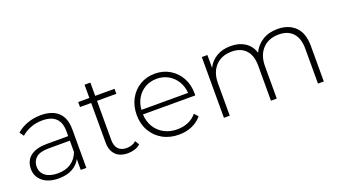

<svg xmlns="http://www.w3.org/2000/svg" viewBox="-56 -1091 2735 1550"><g transform="rotate(-20 1311.5 -316.0)"><path d="M435 0V-93Q411 -48 363.5 -22Q316 4 247 4Q159 4 109 -37.5Q59 -79 59 -145Q59 -185 77.5 -218Q96 -251 138.5 -271Q181 -291 254 -291H433V-333Q433 -482 278 -482Q224 -482 177 -463.5Q130 -445 98 -416L73 -452Q112 -487 166.5 -506.5Q221 -526 282 -526Q379 -526 431 -477Q483 -428 483 -331V0ZM433 -154V-252H255Q174 -252 141.5 -222Q109 -192 109 -147Q109 -96 147 -66.5Q185 -37 254 -37Q320 -37 365.5 -67Q411 -97 433 -154Z M841 4Q772 4 735.5 -34Q699 -72 699 -138V-479H603V-522H699V-636H749V-522H915V-479H749V-143Q749 -93 773.5 -66Q798 -39 846 -39Q895 -39 927 -68L948 -33Q928 -14 899.5 -5Q871 4 841 4Z M1280 4Q1201 4 1140.5 -30Q1080 -64 1045.5 -124Q1011 -184 1011 -261Q1011 -339 1043.5 -398.5Q1076 -458 1132.5 -492Q1189 -526 1261 -526Q1332 -526 1388.5 -492.5Q1445 -459 1477.5 -400Q1510 -341 1510 -263Q1510 -260 1509.5 -256Q1509 -252 1509 -249H1060Q1063 -187 1092 -140Q1121 -93 1170 -67Q1219 -41 1281 -41Q1331 -41 1374.5 -59Q1418 -77 1448 -114L1477 -81Q1442 -39 1391 -17.5Q1340 4 1280 4ZM1061 -288H1462Q1458 -344 1431 -388Q1404 -432 1360 -457Q1316 -482 1261 -482Q1206 -482 1162 -457Q1118 -432 1091.5 -388Q1065 -344 1061 -288Z M1665 0V-522H1713V-411Q1739 -465 1790.5 -495.5Q1842 -526 1913 -526Q1983 -526 2033 -494.5Q2083 -463 2104 -400Q2130 -457 2184.5 -491.5Q2239 -526 2315 -526Q2410 -526 2466.5 -470.5Q2523 -415 2523 -305V0H2473V-301Q2473 -389 2430 -435Q2387 -481 2310 -481Q2221 -481 2170 -426Q2119 -371 2119 -278V0H2069V-301Q2069 -389 2026 -435Q1983 -481 1906 -481Q1817 -481 1766 -426Q1715 -371 1715 -278V0Z"/></g></svg>

Font: Montserrat Light
Style: Regular
Weight: 300
Designer: Julieta Ulanovsky
Foundry: Julieta Ulanovsky
Version: Version 9.000; ttfautohint (v1.8.4.7-5d5b)